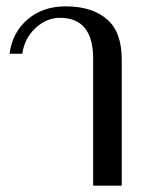

<svg xmlns="http://www.w3.org/2000/svg" viewBox="-20 -584 466 604"><path d="M273 -400C273 -400 273 0 273 0C273 0 363 0 363 0C363 0 363 -397 363 -397C363 -454 348 -496 317 -523C286 -550 243 -564 186 -564C138 -564 98 -550 67 -523C35 -496 16 -460 10 -415C10 -415 50 -415 50 -415C55 -448 69 -475 92 -496C115 -517 140 -528 168 -528C238 -528 273 -485 273 -400Z"/></svg>

Font: BUSH 25 TRIRONG
Style: Regular
Weight: 400
Designer: Katatrad Team
Foundry: CadsonDemak